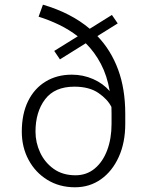

<svg xmlns="http://www.w3.org/2000/svg" viewBox="-20 -791 622 821"><path d="M145 -719.7 163.6 -771Q283.7 -735.8 363.8 -668L458.5 -727.1L483.4 -690.9L396.5 -636.7Q454.6 -576.2 485.1 -493.4Q515.6 -410.6 515.6 -304.7V-261.2Q515.6 -181.2 487.8 -119.9Q460 -58.6 411.6 -24.4Q363.3 9.8 300.8 9.8Q233.9 9.8 182.4 -22Q130.9 -53.7 102.1 -107.7Q73.2 -161.6 73.2 -228Q73.2 -303.7 99.9 -358.2Q126.5 -412.6 174.8 -442.1Q223.1 -471.7 287.1 -471.7Q335.4 -471.7 378.2 -452.9Q420.9 -434.1 449.2 -401.4Q438 -467.3 411.4 -517.8Q384.8 -568.4 346.7 -606L236.3 -537.1L211.9 -573.2L312.5 -635.7Q275.9 -664.1 233.6 -684.6Q191.4 -705.1 145 -719.7ZM131.8 -228Q131.8 -181.6 151.6 -138.9Q171.4 -96.2 209.7 -68.8Q248 -41.5 302.7 -41.5Q350.1 -41.5 384.8 -70.1Q419.4 -98.6 438.2 -148.4Q457 -198.2 457 -261.2V-305.7Q457 -319.8 456.5 -333.5Q440.4 -366.2 401.1 -393.3Q361.8 -420.4 297.9 -420.4Q213.9 -420.4 172.9 -366.5Q131.8 -312.5 131.8 -228Z"/></svg>

Font: Vazirmatn UI ExtraLight
Style: Regular
Weight: 200
Designer: Saber Rastikerdar
Foundry: Saber Rastikerdar
Version: Version 33.003